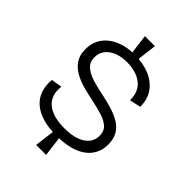

<svg xmlns="http://www.w3.org/2000/svg" viewBox="-258 -892 1127 1127"><g transform="rotate(45 305.5 -328.5)"><path d="M277 -648 260 -780H343L327 -648ZM260 123 277 -9H326L343 123ZM305 1Q241 1 193 -13Q145 -27 113 -53.5Q81 -80 66 -120Q51 -160 56 -212L123 -223Q117 -168 138.5 -132.5Q160 -97 203.5 -80Q247 -63 307 -63Q365 -63 404.5 -77Q444 -91 465 -117Q486 -143 486 -178Q486 -217 462 -238.5Q438 -260 398.5 -272Q359 -284 313 -294Q268 -303 225 -314.5Q182 -326 146 -346Q110 -366 88.5 -398Q67 -430 67 -479Q67 -535 95.5 -575.5Q124 -616 175 -638.5Q226 -661 295 -661Q362 -661 416 -639.5Q470 -618 502 -575Q534 -532 534 -467L464 -452Q465 -488 453 -516Q441 -544 417.5 -562Q394 -580 362.5 -589Q331 -598 293 -598Q248 -598 213 -584Q178 -570 158 -544.5Q138 -519 138 -483Q138 -442 166 -418.5Q194 -395 238.5 -382Q283 -369 334 -359Q376 -350 415.5 -338Q455 -326 487.5 -307Q520 -288 539 -256.5Q558 -225 558 -177Q558 -124 529.5 -83.5Q501 -43 444.5 -21Q388 1 305 1Z"/></g></svg>

Font: Bricolage Grotesque 24pt Light
Style: Regular
Weight: 300
Designer: Mathieu Triay
Foundry: Atelier Triay
Version: Version 1.001;gftools[0.9.33.dev8+g029e19f]